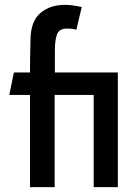

<svg xmlns="http://www.w3.org/2000/svg" viewBox="-20 -767 567 787"><path d="M463 -470V0H364V-378H204V0H103V-378H18L37 -470H103Q103 -498 103.5 -533.5Q104 -569 105 -602Q105 -679 145.5 -713.5Q186 -748 248 -747Q277 -747 315 -738L293 -645Q282 -648 274 -649Q266 -650 256 -650Q222 -650 213.5 -625.5Q205 -601 205 -564V-470Z"/></svg>

Font: Kreadon Light
Style: Bold
Weight: 600
Designer: Reiya WATANABE
Foundry: StudioGnu
Version: Version 1.003; ttfautohint (v1.8.4.7-5d5b);gftools[0.9.32]